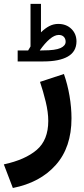

<svg xmlns="http://www.w3.org/2000/svg" viewBox="-42 -691 425 977"><path d="M101.1 -434.1Q108.4 -445.3 113.3 -454.6V-671.4H166.5V-526.4Q186.5 -546.4 208.3 -557.9Q230 -569.3 254.4 -569.3Q295.4 -569.3 321.3 -543.9Q347.2 -518.6 347.2 -480Q346.7 -428.2 303.2 -403.3Q259.8 -378.4 179.2 -378.4H47.9V-434.1ZM178.7 -434.6Q239.7 -434.6 265.9 -446.5Q292 -458.5 292 -478.5Q292 -494.1 282.7 -503.7Q273.4 -513.2 256.8 -513.2Q235.8 -513.2 210.9 -492.2Q186 -471.2 160.2 -434.1ZM23.4 265.6 -22.5 145.5Q85.9 122.1 144.8 71.8Q203.6 21.5 203.6 -75.7Q203.6 -119.6 190.7 -173.1Q177.7 -226.6 161.6 -274.4L283.2 -314.5Q301.8 -261.7 311.8 -202.9Q321.8 -144 321.8 -88.9Q321.8 58.6 241.9 148.4Q162.1 238.3 23.4 265.6Z"/></svg>

Font: Vazirmatn UI
Style: Bold
Weight: 700
Designer: Saber Rastikerdar
Foundry: Saber Rastikerdar
Version: Version 33.003